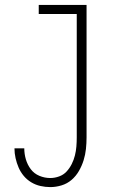

<svg xmlns="http://www.w3.org/2000/svg" viewBox="-20 -540 540 783"><path d="M185 223Q165 223 145 218.5Q125 214 107.5 203.5Q90 193 77 177.5Q64 162 56 143.5Q48 125 43.5 105Q39 85 39 65H79Q79 88 85.5 110Q92 132 105.5 150Q119 168 140.5 177Q162 186 185 186Q203 186 221 179.5Q239 173 251.5 159.5Q264 146 272.5 129Q281 112 285.5 94Q290 76 291.5 57.5Q293 39 293 20V-483H138V-520H333V20Q333 44 330.5 67.5Q328 91 321 113.5Q314 136 302 157Q290 178 272 193.5Q254 209 231 216Q208 223 185 223Z"/></svg>

Font: Iosevka SS18 Extralight
Style: Regular
Weight: 200
Monospace: yes
Designer: Belleve Invis
Foundry: Belleve Invis
Version: Version 25.1.1; ttfautohint (v1.8.4)